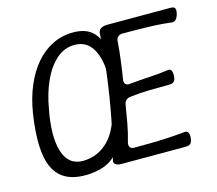

<svg xmlns="http://www.w3.org/2000/svg" viewBox="-98 -797 1046 927"><g transform="rotate(-15 424.5 -333.0)"><path d="M240 7Q173 11 129.5 -10Q86 -31 64.5 -75.5Q43 -120 40.5 -188.5Q38 -257 52 -347Q64 -421 89.5 -481Q115 -541 152 -584Q189 -627 236.5 -650.5Q284 -674 339 -674Q395 -674 427 -649.5Q459 -625 472.5 -580.5Q486 -536 484.5 -476.5Q483 -417 472 -347Q458 -257 442 -191.5Q426 -126 401.5 -83.5Q377 -41 338.5 -19Q300 3 240 7ZM127 -320Q107 -193 135.5 -124Q164 -55 243 -63Q320 -71 369 -132.5Q418 -194 437 -320L442 -347Q454 -420 446.5 -480.5Q439 -541 410.5 -577.5Q382 -614 330 -614Q279 -614 238.5 -577.5Q198 -541 171 -480.5Q144 -420 132 -347ZM848 -636Q846 -625 841.5 -615.5Q837 -606 830 -601Q823 -596 814 -597Q776 -602 734.5 -604Q693 -606 651 -606.5Q609 -607 569 -607Q555 -607 546 -598.5Q537 -590 537 -576Q534 -533 527.5 -483Q521 -433 514 -390Q512 -376 519.5 -368.5Q527 -361 540 -363Q590 -368 638.5 -370.5Q687 -373 736 -380Q749 -382 753.5 -370Q758 -358 756 -339Q754 -323 746 -316.5Q738 -310 722 -310Q674 -310 625 -309Q576 -308 527 -302Q514 -301 505.5 -293Q497 -285 495 -272Q488 -228 479.5 -181.5Q471 -135 458 -91Q455 -77 461 -68.5Q467 -60 481 -60Q523 -60 565.5 -60.5Q608 -61 650.5 -63.5Q693 -66 735 -70Q749 -72 754.5 -60Q760 -48 756 -29Q754 -13 746 -6.5Q738 0 722 0H400Q383 0 372.5 -7.5Q362 -15 366 -28Q392 -126 412 -230Q432 -334 445 -437.5Q458 -541 464 -639Q465 -648 471 -654.5Q477 -661 487 -664Q497 -667 508 -667H825Q841 -667 846 -660Q851 -653 848 -636Z"/></g></svg>

Font: Winky Sans Light
Style: Italic
Weight: 300
Italic angle: -8.97852°
Designer: Simon Atzbach
Foundry: typofactur
Version: Version 1.205